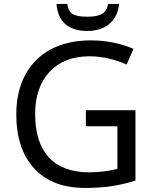

<svg xmlns="http://www.w3.org/2000/svg" viewBox="-20 -925 768 955"><path d="M414.1 -771C504.4 -771 564 -819.8 572.3 -905.3H517.1C511.7 -861.8 481.9 -841.8 416 -841.8C378.4 -841.8 353 -846.7 339.4 -856.4C325.7 -865.7 317.4 -882.3 314.9 -905.3H261.2C267.1 -815.9 322.3 -771 414.1 -771ZM407.2 -296.9H564V-85C518.6 -73.7 471.7 -67.9 423.8 -67.9C248.5 -67.9 154.8 -168 154.8 -356.9C154.8 -446.3 178.7 -516.6 226.6 -567.9C274.4 -619.1 340.8 -645 425.8 -645C485.8 -645 546.9 -631.3 609.9 -604L644 -682.1C578.1 -710 507.3 -724.1 431.2 -724.1C355.5 -724.1 289.6 -709.5 233.9 -680.2C122.1 -621.1 61 -505.9 61 -356.9C61 -241.2 90.8 -151.4 150.4 -86.9C210 -22.5 293.9 9.8 402.8 9.8C454.1 9.8 499.5 6.8 538.6 0.5C577.6 -5.9 616.2 -14.6 653.8 -26.9V-377H407.2Z"/></svg>

Font: Noto Reveo Sans
Style: Regular
Weight: 400
Designer: Monotype Design team
Foundry: Monotype Imaging Inc.
Version: Version 1.04